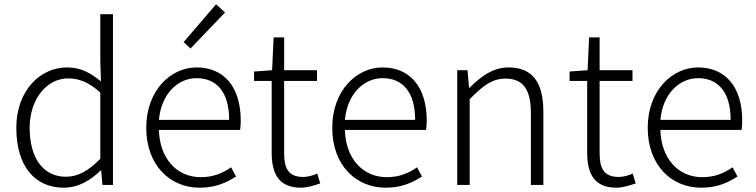

<svg xmlns="http://www.w3.org/2000/svg" viewBox="-20 -861 3518 894"><path d="M277 13C347 13 405 -24 449 -68H451L457 0H506V-795H447V-579L450 -482C399 -523 356 -547 292 -547C166 -547 56 -438 56 -266C56 -86 143 13 277 13ZM287 -38C179 -38 118 -128 118 -266C118 -397 196 -496 297 -496C348 -496 394 -478 447 -430V-122C394 -67 344 -38 287 -38Z M910 13C986 13 1036 -12 1079 -39L1056 -82C1016 -54 972 -36 915 -36C800 -36 723 -127 720 -256H1098C1100 -270 1101 -285 1101 -299C1101 -455 1024 -547 895 -547C775 -547 661 -440 661 -266C661 -91 772 13 910 13ZM720 -303C731 -425 809 -497 895 -497C989 -497 1047 -432 1047 -303ZM867 -635 1028 -803 986 -841 835 -665Z M1382 13C1406 13 1440 4 1471 -7L1457 -53C1439 -44 1412 -37 1392 -37C1321 -37 1303 -80 1303 -147V-484H1456V-534H1303V-687H1254L1247 -534L1163 -528V-484H1245V-151C1245 -53 1277 13 1382 13Z M1776 13C1852 13 1902 -12 1945 -39L1922 -82C1882 -54 1838 -36 1781 -36C1666 -36 1589 -127 1586 -256H1964C1966 -270 1967 -285 1967 -299C1967 -455 1890 -547 1761 -547C1641 -547 1527 -440 1527 -266C1527 -91 1638 13 1776 13ZM1586 -303C1597 -425 1675 -497 1761 -497C1855 -497 1913 -432 1913 -303Z M2109 0H2167V-399C2229 -463 2273 -495 2334 -495C2417 -495 2452 -443 2452 -333V0H2510V-341C2510 -478 2459 -547 2348 -547C2275 -547 2219 -505 2166 -452H2164L2157 -534H2109Z M2851 13C2875 13 2909 4 2940 -7L2926 -53C2908 -44 2881 -37 2861 -37C2790 -37 2772 -80 2772 -147V-484H2925V-534H2772V-687H2723L2716 -534L2632 -528V-484H2714V-151C2714 -53 2746 13 2851 13Z M3245 13C3321 13 3371 -12 3414 -39L3391 -82C3351 -54 3307 -36 3250 -36C3135 -36 3058 -127 3055 -256H3433C3435 -270 3436 -285 3436 -299C3436 -455 3359 -547 3230 -547C3110 -547 2996 -440 2996 -266C2996 -91 3107 13 3245 13ZM3055 -303C3066 -425 3144 -497 3230 -497C3324 -497 3382 -432 3382 -303Z"/></svg>

Font: GenYoGothic2 TW L
Style: Regular
Weight: 300
Version: Version 2.100;PS 2.1;hotconv 16.6.51;makeotf.lib2.5.65220 DE